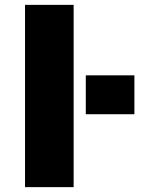

<svg xmlns="http://www.w3.org/2000/svg" viewBox="-20 -770 616 790"><path d="M333 -300V-460H533V-300ZM83 0V-750H283V0Z"/></svg>

Font: M PLUS 1p Black
Style: Regular
Weight: 900
Version: Version 1.061